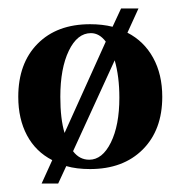

<svg xmlns="http://www.w3.org/2000/svg" viewBox="-20 -389 425 452"><path d="M362 -161Q362 -83 316 -37Q270 9 192 9Q160 9 136 2L117 43H78L103 -12Q64 -32 43.5 -70.5Q23 -109 23 -161Q23 -240 68.5 -286Q114 -332 192 -332Q221 -332 245 -326L265 -369H306L280 -312Q319 -292 340.5 -253Q362 -214 362 -161ZM132 -76 229 -291Q214 -311 194 -311Q162 -311 142 -269.5Q122 -228 122 -161Q122 -109 132 -76ZM261 -159Q261 -209 250 -247L152 -33Q167 -13 190 -13Q221 -13 241 -53.5Q261 -94 261 -159Z"/></svg>

Font: Katibeh
Style: Regular
Weight: 400
Designer: Arabic design by Kourosh Beigpour, Latin design by Eduardo Tunni, engineering by Lasse Fister
Version: Version 1.000